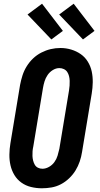

<svg xmlns="http://www.w3.org/2000/svg" viewBox="-20 -1004 540 1032"><path d="M205 8Q175 8 146.5 1Q118 -6 95 -22.5Q72 -39 57.5 -63Q43 -87 36.5 -115Q30 -143 30.5 -173.5Q31 -204 36 -234L88 -548Q93 -574 101 -599Q109 -624 123.5 -647.5Q138 -671 158 -690Q178 -709 202.5 -721.5Q227 -734 252.5 -740Q278 -746 305 -746Q335 -746 363 -737.5Q391 -729 414 -713Q437 -697 452 -672.5Q467 -648 473 -620Q479 -592 478.5 -561.5Q478 -531 473 -501L421 -187Q417 -161 408.5 -136Q400 -111 386 -88Q372 -65 351.5 -45.5Q331 -26 307 -13.5Q283 -1 257 3.5Q231 8 205 8ZM208 -97Q226 -97 243.5 -107Q261 -117 272.5 -133Q284 -149 289.5 -167.5Q295 -186 299 -204L351 -518Q353 -531 354 -544Q355 -557 354.5 -570Q354 -583 351 -595Q348 -607 341.5 -617Q335 -627 323.5 -632.5Q312 -638 299 -638Q281 -638 264 -627.5Q247 -617 236 -601Q225 -585 219.5 -567Q214 -549 211 -531L159 -217Q156 -204 155 -191Q154 -178 154.5 -165.5Q155 -153 158 -141Q161 -129 167 -118.5Q173 -108 184 -102.5Q195 -97 208 -97ZM426 -792 298 -926 376 -984 488 -838ZM256 -792 128 -926 206 -984 318 -838Z"/></svg>

Font: Iosevka Slab Extrabold Oblique
Style: Regular
Weight: 800
Italic angle: -9°
Monospace: yes
Designer: Belleve Invis
Foundry: Belleve Invis
Version: Version 11.1.1; ttfautohint (v1.8.3)